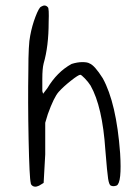

<svg xmlns="http://www.w3.org/2000/svg" viewBox="-20 -688 501 711"><path d="M131.8 -663.1Q147.5 -672.9 157.2 -661.1Q162.1 -658.2 160.2 -606.4Q160.2 -516.6 141.6 -453.1Q136.7 -433.6 136.7 -396.5V-350.6L139.6 -340.8L155.3 -361.3Q191.4 -421.9 245.1 -451.2Q266.6 -458 285.2 -458Q303.7 -458 311.5 -453.1Q330.1 -446.3 360.4 -398.4Q411.1 -306.6 424.8 -121.1Q431.6 -11.7 412.1 -1Q399.4 3.9 389.6 -1Q383.8 -4.9 380.4 -25.9Q377 -46.9 370.1 -132.8Q359.4 -293 315.4 -371.1Q306.6 -384.8 293.9 -397.9Q281.2 -411.1 277.3 -411.1Q270.5 -411.1 242.7 -389.2Q214.8 -367.2 197.3 -347.7Q179.7 -328.1 157.2 -265.6L147.5 -233.4V-116.2L141.6 -10.7L133.8 -5.9Q114.3 7.8 101.6 1Q93.8 -3.9 93.8 -10.7Q88.9 -29.3 85.9 -171.9Q83 -314.5 85 -425.8Q85 -525.4 91.8 -555.7Q98.6 -592.8 111.3 -626Q124 -659.2 131.8 -663.1Z"/></svg>

Font: JasonHandwriting1
Style: Regular
Weight: 400
Version: Version 1.48.20